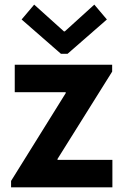

<svg xmlns="http://www.w3.org/2000/svg" viewBox="-20 -800 528 820"><path d="M27.3 -27.3 260.7 -402.3V-406.2H43V-523.4H459V-494.1L225.6 -121.1V-117.2H460V0H27.3ZM252.9 -666H256.8L382.8 -780.3L436.5 -716.8L268.6 -570.3H240.2L72.3 -716.8L126 -780.3Z"/></svg>

Font: Reddit Sans Chocolate
Style: Bold
Weight: 700
Designer: Stephen Hutchings
Foundry: Reddit
Version: Version 1.011